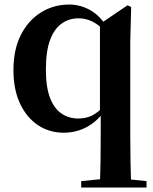

<svg xmlns="http://www.w3.org/2000/svg" viewBox="-20 -572 680 851"><path d="M339.9 259.3V230.8L446.2 220.1H525.1L629.5 230.8V259.3ZM262.4 16.2Q198.6 16.2 148.4 -17.2Q98.2 -50.5 68.9 -112.7Q39.6 -174.8 39.6 -261.6Q39.6 -351.7 72.1 -416.5Q104.7 -481.3 161.1 -516.6Q217.5 -551.9 286.6 -551.9Q334.1 -551.9 377.5 -528.4Q420.9 -504.8 452 -455.5L457.8 -452.6L441.7 -436.8Q413.2 -465.9 385.6 -478.3Q358 -490.8 328 -490.8Q286.5 -490.8 253.7 -467.9Q220.9 -445.1 202.2 -395.5Q183.4 -345.8 183.4 -263.8Q183.4 -185.1 202.1 -137.4Q220.9 -89.6 253.4 -68.2Q285.9 -46.7 327.1 -46.7Q359.7 -46.7 385.9 -59Q412.2 -71.4 440 -100.1L453.6 -84H446.4Q410.1 -32.7 363.4 -8.3Q316.7 16.2 262.4 16.2ZM422.7 259.3Q424.7 201.1 425.6 142.3Q426.4 83.4 426.4 25V-68.1L423 -80.5V-463.1V-465.8L545.6 -548.8L561.4 -540.7L557.4 -388.8V25Q557.4 83.4 558.4 142.3Q559.4 201.1 561.4 259.3Z"/></svg>

Font: Noto Serif HK ExtraLight
Style: Regular
Weight: 200
Designer: Ryoko NISHIZUKA 西塚涼子 (kana & ideographs); Frank Grießhammer (Latin, Greek & Cyrillic); Wenlong ZHANG 张文龙 (bopomofo); San
Foundry: Adobe
Version: Version 2.002-H1;hotconv 1.1.0;makeotfexe 2.6.0